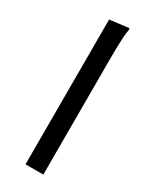

<svg xmlns="http://www.w3.org/2000/svg" viewBox="-198 -809 688 859"><g transform="rotate(30 146.0 -380.0)"><path d="M100 -748 198 -760 200 -752Q196 -734 194.5 -707.5Q193 -681 192.5 -653.5Q192 -626 192 -606V0H100Z"/></g></svg>

Font: Kufam
Style: Italic
Weight: 400
Italic angle: -11°
Designer: Artur Schmal
Foundry: Original Type
Version: Version 1.301; ttfautohint (v1.8.3)